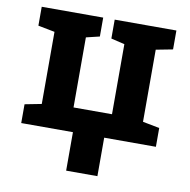

<svg xmlns="http://www.w3.org/2000/svg" viewBox="-79 -606 850 859"><g transform="rotate(10 346.0 -176.5)"><path d="M276.9 174.8V0H42V-85.4L117.7 -100.1V-427.7L42 -442.4V-528.3H260.3H321.3V-442.4L260.3 -427.7V-109.4H435.1V-427.7L373.5 -442.4V-528.3H653.8V-442.4L577.6 -427.7V-100.1L653.8 -85.4V0H418.9V174.8Z"/></g></svg>

Font: Roboto Slab LO
Style: Bold
Weight: 700
Designer: Google
Version: Version 2.000